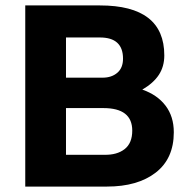

<svg xmlns="http://www.w3.org/2000/svg" viewBox="-20 -687 705 707"><path d="M620 -200Q620 -103 553.5 -51.5Q487 0 374 0H73V-667H348Q585 -667 585 -483Q585 -442 565 -411.5Q545 -381 504 -357Q559 -338 589.5 -298Q620 -258 620 -200ZM433 -471Q433 -549 348 -549H223V-401H358Q391 -401 412 -419Q433 -437 433 -471ZM467 -206Q467 -289 361 -289H223V-117H364Q411 -116 439 -138Q467 -160 467 -206Z"/></svg>

Font: XXII Aven Bold
Style: Regular
Weight: 700
Designer: Lecter Johnson
Foundry: Doubletwo Studios
Version: Version 1.001